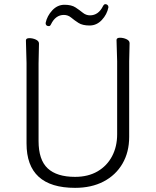

<svg xmlns="http://www.w3.org/2000/svg" viewBox="-20 -890 750 926"><path d="M342 16Q108 16 108 -198V-586L105 -695Q105 -706 121.5 -706Q138 -706 153 -699Q168 -692 168 -680L166 -584V-210Q166 -119 210 -78Q254 -37 342 -37Q405 -37 450.5 -63.5Q496 -90 520.5 -136.5Q545 -183 545 -242V-595L542 -697Q542 -708 558.5 -708Q575 -708 590 -701Q605 -694 605 -682L603 -594V-230Q603 -156 570.5 -100.5Q538 -45 479.5 -14.5Q421 16 342 16ZM216 -764Q200 -764 200 -779Q207 -813 232 -840Q257 -867 291 -867Q325 -867 344.5 -854Q364 -841 379.5 -828.5Q395 -816 414 -816Q455 -816 477 -861Q482 -870 488 -870Q494 -870 498.5 -866Q503 -862 503 -855Q496 -820 471 -793.5Q446 -767 412 -767Q378 -767 358.5 -779.5Q339 -792 323.5 -805Q308 -818 288 -818Q248 -818 226 -773Q222 -764 216 -764Z"/></svg>

Font: LXGW WenKai TC Light
Style: Regular
Weight: 300
Designer: LXGW / Fontworks Inc.
Foundry: LXGW / Fontworks Inc.
Version: Version 1.330